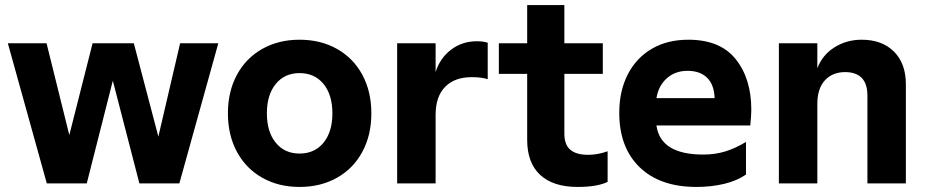

<svg xmlns="http://www.w3.org/2000/svg" viewBox="-20 -725 3666 759"><path d="M11 -554H164L254 -191L346 -554H509L606 -185L692 -554H843L689 0H531L426 -406L323 0H165Z M881 -277Q881 -363 916.5 -429Q952 -495 1016.5 -531.5Q1081 -568 1164 -568Q1248 -568 1312.5 -531.5Q1377 -495 1412.5 -429Q1448 -363 1448 -277Q1448 -191 1412.5 -125Q1377 -59 1312.5 -22.5Q1248 14 1164 14Q1081 14 1016.5 -22.5Q952 -59 916.5 -125Q881 -191 881 -277ZM1164 -118Q1224 -118 1259 -161Q1294 -204 1294 -277Q1294 -350 1259 -393Q1224 -436 1164 -436Q1105 -436 1070 -393Q1035 -350 1035 -277Q1035 -204 1070 -161Q1105 -118 1164 -118Z M1550 -554H1702V-440Q1719 -495 1763 -528.5Q1807 -562 1866 -562Q1890 -562 1908 -556V-412Q1884 -420 1845 -420Q1777 -420 1739.5 -381.5Q1702 -343 1702 -271V0H1550Z M2064 -172V-433H1952V-554H2064V-705H2211V-554H2363V-433H2211V-197Q2211 -153 2234.5 -133Q2258 -113 2305 -113Q2343 -113 2382 -127V-6Q2341 14 2263 14Q2167 14 2115.5 -33.5Q2064 -81 2064 -172Z M2428 -279Q2428 -365 2461.5 -430.5Q2495 -496 2556.5 -532Q2618 -568 2701 -568Q2827 -568 2888.5 -491Q2950 -414 2950 -291Q2950 -271 2946 -229H2575Q2591 -114 2760 -114Q2807 -114 2847.5 -126.5Q2888 -139 2929 -164V-35Q2893 -10 2842 2Q2791 14 2733 14Q2589 14 2508.5 -64Q2428 -142 2428 -279ZM2805 -337Q2803 -391 2775 -418Q2747 -445 2698 -445Q2649 -445 2616 -415.5Q2583 -386 2575 -337Z M3059 -554H3211V-455Q3231 -508 3279 -538Q3327 -568 3386 -568Q3467 -568 3514 -521Q3561 -474 3561 -392V0H3409V-347Q3409 -394 3386.5 -417Q3364 -440 3321 -440Q3271 -440 3241 -407.5Q3211 -375 3211 -314V0H3059Z"/></svg>

Font: Application
Style: Bold
Weight: 700
Designer: Wei Huang
Foundry: Wei Huang
Version: Version 0.012